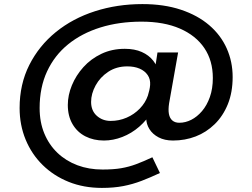

<svg xmlns="http://www.w3.org/2000/svg" viewBox="-20 -744 1235 940"><path d="M479 176Q390 176 316.5 146.5Q243 117 189 64Q135 11 105.5 -60.5Q76 -132 76 -215Q76 -332 123.5 -426Q171 -520 253.5 -587Q336 -654 445 -689Q554 -724 677 -724Q783 -724 865.5 -696.5Q948 -669 1004.5 -620.5Q1061 -572 1090 -507Q1119 -442 1119 -367Q1119 -292 1095.5 -234Q1072 -176 1031 -136Q990 -96 938 -76Q886 -56 827 -56Q786 -56 756.5 -71.5Q727 -87 711.5 -112Q696 -137 696 -165Q696 -179 699 -193.5Q702 -208 704 -223L725 -199Q699 -156 661.5 -123.5Q624 -91 579 -73.5Q534 -56 489 -56Q438 -56 398 -76.5Q358 -97 335 -136.5Q312 -176 312 -230Q312 -278 332 -326.5Q352 -375 388.5 -415.5Q425 -456 476.5 -480.5Q528 -505 591 -505Q639 -505 674 -489.5Q709 -474 730.5 -446.5Q752 -419 757 -385L725 -317L751 -487H852L808 -239Q803 -207 807 -186Q811 -165 824 -154Q837 -143 858 -143Q888 -143 916.5 -157.5Q945 -172 969 -200Q993 -228 1007.5 -269Q1022 -310 1022 -362Q1022 -447 980.5 -508.5Q939 -570 861 -604Q783 -638 673 -638Q563 -638 471.5 -609.5Q380 -581 313.5 -527Q247 -473 210.5 -394.5Q174 -316 174 -215Q174 -146 197 -90.5Q220 -35 261.5 4.5Q303 44 359 65Q415 86 482 86Q536 86 573.5 79.5Q611 73 646 60Q681 47 726 26L763 103Q716 125 673 141.5Q630 158 583.5 167Q537 176 479 176ZM522 -152Q563 -152 600 -168Q637 -184 664.5 -212.5Q692 -241 704 -276Q708 -289 711 -302Q714 -315 715 -328Q717 -356 703 -376.5Q689 -397 663.5 -408Q638 -419 603 -419Q550 -419 510 -392.5Q470 -366 448 -325.5Q426 -285 426 -245Q426 -202 454 -177Q482 -152 522 -152Z"/></svg>

Font: Lexend Peta
Style: Regular
Weight: 400
Designer: Bonnie Shaver-Troup, Thomas Jockin
Foundry: Lexend
Version: Version 1.007